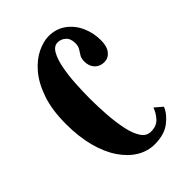

<svg xmlns="http://www.w3.org/2000/svg" viewBox="-169 -602 685 685"><g transform="rotate(-45 174.0 -259.5)"><path d="M200.5 10.5Q165 10.5 133.8 -8.2Q102.5 -27 78.2 -62.8Q54 -98.5 40.5 -149.5Q27 -200.5 27 -264.5Q27 -336.5 44.8 -387.2Q62.5 -438 89.8 -469.5Q117 -501 148 -515.8Q179 -530.5 204.5 -530.5Q243 -530.5 270.5 -510.2Q298 -490 312.5 -457.5Q327 -425 327 -388Q327 -357 313.8 -340.5Q300.5 -324 280 -324Q258.5 -324 244.8 -338.2Q231 -352.5 231 -376.5Q231 -392 237 -401.5Q243 -411 249 -420.5Q255 -430 255 -445Q255 -468.5 242 -480.2Q229 -492 212 -492Q193 -492 181 -470.5Q169 -449 162.5 -415Q156 -381 153.8 -342Q151.5 -303 151.5 -268Q151.5 -227.5 154.5 -185.8Q157.5 -144 164.8 -109Q172 -74 186 -52.5Q200 -31 222.5 -31Q251 -31 266.5 -48Q282 -65 289.5 -86L318 -61.5Q307.5 -34.5 278 -12Q248.5 10.5 200.5 10.5Z"/></g></svg>

Font: Imbue Thin 10pt
Style: Bold
Weight: 700
Version: Version 1.102